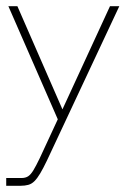

<svg xmlns="http://www.w3.org/2000/svg" viewBox="-25 -424 419 618"><path d="M-5 174V149H44Q57 149 65.5 143.5Q74 138 82.5 124Q91 110 103 85L161 -40L2 -404H31L176 -72L329 -404H359L126 93Q114 118 104.5 134Q95 150 86 159Q77 168 66 171Q55 174 41 174Z"/></svg>

Font: Darker Grotesque Light Light
Style: Regular
Weight: 300
Version: Version 1.000;gftools[0.9.28]